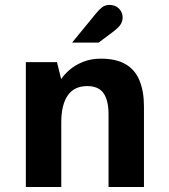

<svg xmlns="http://www.w3.org/2000/svg" viewBox="-20 -743 672 763"><path d="M82.7 0V-496H206.4L223.1 -428.5Q234.3 -445.9 256 -465Q277.7 -484 309.6 -497Q341.5 -509.9 380.4 -509.9Q441.9 -509.9 479.5 -487.6Q517.2 -465.3 534.6 -422.4Q552.1 -379.6 552.1 -319.4V0H411.3V-289.1Q411.3 -344.3 391.4 -372.6Q371.6 -400.9 326.7 -400.9Q275.1 -400.9 249.3 -363.9Q223.5 -326.8 223.5 -256.6V0ZM266.5 -573.7 361.2 -689.2Q374.5 -705.6 386.3 -714.5Q398 -723.4 415.5 -723.4Q438.4 -723.4 452.8 -708.8Q467.3 -694.3 467.3 -673.9Q467.3 -660.1 460.4 -647.6Q453.6 -635.1 429.7 -616.9L371.9 -573.7Z"/></svg>

Font: Atkinson Hyperlegible Mono ExtraLight
Style: Regular
Weight: 200
Monospace: yes
Designer: Elliott Scott, Megan Eiswerth, Linus Boman, Theodore Petrosky, Letters from Sweden
Foundry: Applied Design Works, Letters from Sweden
Version: Version 2.001